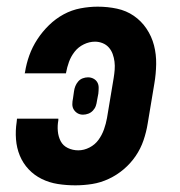

<svg xmlns="http://www.w3.org/2000/svg" viewBox="-20 -548 540 576"><path d="M206 8Q179 8 153.5 4Q128 0 105.5 -11Q83 -22 66 -40Q49 -58 39.5 -81Q30 -104 28 -130Q26 -156 30 -182L31 -192H155V-187Q152 -171 153.5 -154.5Q155 -138 162 -124.5Q169 -111 183.5 -104Q198 -97 215 -97Q232 -97 248.5 -105.5Q265 -114 275.5 -128.5Q286 -143 292 -160Q298 -177 301 -194L321 -314Q323 -326 324 -338.5Q325 -351 323.5 -363Q322 -375 318 -386Q314 -397 306.5 -405.5Q299 -414 288 -418.5Q277 -423 265 -423Q248 -423 231.5 -415Q215 -407 204 -393Q193 -379 187 -362.5Q181 -346 178 -329V-328H54L55 -331Q59 -357 68 -382Q77 -407 92 -430Q107 -453 127 -472.5Q147 -492 171 -505Q195 -518 221.5 -523Q248 -528 273 -528Q303 -528 331 -522Q359 -516 381.5 -500.5Q404 -485 419.5 -462Q435 -439 442 -412Q449 -385 448.5 -355.5Q448 -326 443 -297L423 -177Q419 -152 410.5 -127Q402 -102 387 -80Q372 -58 351.5 -40.5Q331 -23 306.5 -11.5Q282 0 256.5 4Q231 8 206 8ZM229 -204Q220 -204 213 -208Q206 -212 201.5 -219Q197 -226 197 -235Q197 -244 199 -253L202 -274Q203 -282 206 -289.5Q209 -297 214.5 -303.5Q220 -310 228 -313Q236 -316 244 -316Q253 -316 260.5 -312Q268 -308 272 -301Q276 -294 276 -285Q276 -276 275 -267L271 -246Q270 -238 267.5 -230.5Q265 -223 259 -216.5Q253 -210 245 -207Q237 -204 229 -204Z"/></svg>

Font: Iosevka Extrabold Oblique
Style: Regular
Weight: 800
Italic angle: -9°
Monospace: yes
Designer: Belleve Invis
Foundry: Belleve Invis
Version: Version 32.5.0; ttfautohint (v1.8.4)